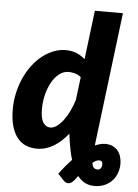

<svg xmlns="http://www.w3.org/2000/svg" viewBox="-61 -795 735 1019"><g transform="rotate(5 306.5 -285.0)"><path d="M490.5 90Q500.5 90 506.8 81.8Q513 73.5 513 62Q513 52 509 46.5Q505 41 495.5 41Q487 41 478.2 45.2Q469.5 49.5 460 57Q462.5 75 469.5 82.5Q476.5 90 490.5 90ZM358.5 -390.5Q344 -402.5 326 -407.5Q308 -412.5 292 -412.5Q265 -412.5 242.2 -394.5Q219.5 -376.5 203 -347.2Q186.5 -318 177.2 -280.5Q168 -243 168 -204Q168 -154.5 182.5 -132.2Q197 -110 221 -110Q237.5 -110 255 -122.5Q272.5 -135 289 -156.5Q305.5 -178 319.5 -207Q333.5 -236 343.5 -269ZM464.5 -35.5Q479 -42 492.8 -45.5Q506.5 -49 519.5 -49Q541 -49 557.8 -41.5Q574.5 -34 585.8 -20.8Q597 -7.5 602.8 10.8Q608.5 29 608.5 50.5Q608.5 73 601 95.8Q593.5 118.5 577.8 136.8Q562 155 537.8 166.8Q513.5 178.5 480.5 178.5Q452 178.5 430 167Q408 155.5 391 133.5L372 158Q358 174.5 344 176Q330 177.5 318 166L284.5 130.5Q316.5 87 351 51Q344.5 30 339.5 6.8Q334.5 -16.5 330.5 -42L324.5 -86.5Q290 -42.5 248 -17.2Q206 8 159 8Q127 8 100.5 -3.2Q74 -14.5 54.8 -38.5Q35.5 -62.5 24.8 -99.8Q14 -137 14 -189Q14 -234 23.5 -276.8Q33 -319.5 50 -357Q67 -394.5 90.5 -425.8Q114 -457 142.2 -479.2Q170.5 -501.5 202 -514Q233.5 -526.5 267 -526.5Q299.5 -526.5 325.2 -515.8Q351 -505 370.5 -487.5L402.5 -748H552L467 -56Z"/></g></svg>

Font: Lato ExtraBold
Style: Italic
Weight: 800
Italic angle: -7°
Designer: Lukasz Dziedzic with Adam Twardoch and Botio Nikoltchev
Foundry: tyPoland Lukasz Dziedzic
Version: Version 2.015; 2015-08-06; http://www.latofonts.com/